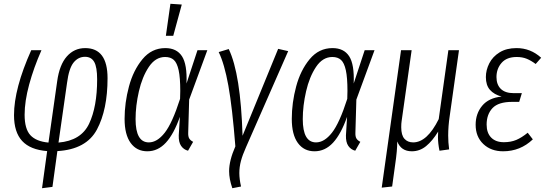

<svg xmlns="http://www.w3.org/2000/svg" viewBox="-20 -788 2893 1014"><path d="M548 -375Q548 -209 492 -104Q436 1 283 10L257 199L202 206L229 10Q140 3 97 -43.5Q54 -90 54 -180Q54 -320 145 -523H199Q158 -430 134 -341.5Q110 -253 110 -182Q110 -107 140.5 -74Q171 -41 236 -35L282 -359Q294 -446 333 -490Q372 -534 430 -534Q548 -534 548 -375ZM334 -350 289 -35Q408 -45 450.5 -134.5Q493 -224 493 -369Q493 -434 477.5 -461Q462 -488 429 -488Q393 -488 368.5 -457.5Q344 -427 334 -350Z M965 -347 1023 -523H1075L979 -262L974 -89Q973 -67 979.5 -56.5Q986 -46 1000 -39L973 8Q950 2 936.5 -17.5Q923 -37 924 -73L930 -171Q898 -80 856 -34.5Q814 11 758 11Q702 11 670 -33Q638 -77 638 -160Q638 -245 661 -331Q684 -417 732.5 -475.5Q781 -534 853 -534Q913 -534 941 -491Q969 -448 965 -347ZM696 -159Q696 -36 766 -36Q810 -36 850 -87Q890 -138 931 -266L932 -308Q932 -378 923.5 -417Q915 -456 898 -471.5Q881 -487 852 -487Q801 -487 766 -434.5Q731 -382 713.5 -305.5Q696 -229 696 -159ZM880 -768 940 -764 895 -599H856Z M1261 -71 1449 -530 1502 -518 1279 -10Q1261 30 1252.5 62Q1244 94 1244 126Q1244 158 1253 197L1207 206Q1190 157 1190 116Q1190 60 1223 -15Q1207 -220 1186 -336Q1165 -452 1135 -513L1188 -529Q1251 -398 1261 -71Z M1848 -347 1906 -523H1958L1862 -262L1857 -89Q1856 -67 1862.5 -56.5Q1869 -46 1883 -39L1856 8Q1833 2 1819.5 -17.5Q1806 -37 1807 -73L1813 -171Q1781 -80 1739 -34.5Q1697 11 1641 11Q1585 11 1553 -33Q1521 -77 1521 -160Q1521 -245 1544 -331Q1567 -417 1615.5 -475.5Q1664 -534 1736 -534Q1796 -534 1824 -491Q1852 -448 1848 -347ZM1579 -159Q1579 -36 1649 -36Q1693 -36 1733 -87Q1773 -138 1814 -266L1815 -308Q1815 -378 1806.5 -417Q1798 -456 1781 -471.5Q1764 -487 1735 -487Q1684 -487 1649 -434.5Q1614 -382 1596.5 -305.5Q1579 -229 1579 -159Z M2347 -72Q2347 -36 2352 1L2301 8Q2293 -31 2293 -64Q2293 -83 2294 -93Q2264 -44 2230.5 -16.5Q2197 11 2155 11Q2098 11 2078 -41Q2078 8 2067 81L2051 197L1996 203L2098 -523H2154L2101 -148Q2099 -136 2099 -116Q2099 -74 2116 -55Q2133 -36 2162 -36Q2236 -36 2297 -159L2348 -523H2404L2355 -175Q2347 -122 2347 -72Z M2492 -129Q2492 -188 2526.5 -229.5Q2561 -271 2629 -278Q2589 -289 2567.5 -313.5Q2546 -338 2546 -381Q2546 -418 2564 -453.5Q2582 -489 2618.5 -511.5Q2655 -534 2708 -534Q2782 -534 2838 -483L2809 -450Q2785 -468 2762 -477.5Q2739 -487 2709 -487Q2656 -487 2629 -456Q2602 -425 2602 -381Q2602 -341 2625 -318.5Q2648 -296 2694 -296H2736L2722 -250H2685Q2612 -250 2581 -217Q2550 -184 2550 -130Q2550 -86 2574 -61.5Q2598 -37 2641 -37Q2678 -37 2706.5 -49Q2735 -61 2767 -87L2794 -52Q2728 11 2637 11Q2573 11 2532.5 -27.5Q2492 -66 2492 -129Z"/></svg>

Font: Fira Sans Extra Condensed Light
Style: Italic
Weight: 300
Width: 3
Italic angle: -8°
Designer: Carrois Corporate & Edenspiekermann AG
Foundry: Carrois Corporate GbR & Edenspiekermann AG
Version: Version 4.203